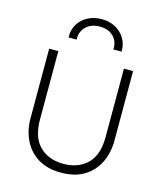

<svg xmlns="http://www.w3.org/2000/svg" viewBox="-138 -1059 998 1176"><g transform="rotate(15 361.0 -471.5)"><path d="M361 15Q272 15 213 -22.2Q154 -59.5 124.5 -121.5Q95 -183.5 95 -258V-700H153V-266Q153 -153 209.8 -97Q266.5 -41 361 -41Q455.5 -41 512.2 -97Q569 -153 569 -266V-700H627V-258Q627 -183.5 597.5 -121.5Q568 -59.5 509 -22.2Q450 15 361 15ZM192 -797Q190 -845 212 -881.2Q234 -917.5 273 -937.8Q312 -958 361 -958Q410 -958 448.2 -937Q486.5 -916 508 -879.5Q529.5 -843 528 -797H476Q479 -848 447 -879.5Q415 -911 361 -911Q306.5 -911 273.8 -879.5Q241 -848 243 -797Z"/></g></svg>

Font: Geologica Cursive Thin
Style: Regular
Weight: 250
Designer: Sindre Bremnes, Frode Helland
Foundry: Monokrom Skriftforlag AS
Version: Version 1.010;gftools[0.9.28]